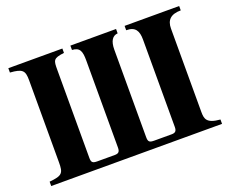

<svg xmlns="http://www.w3.org/2000/svg" viewBox="-110 -856 1241 1035"><g transform="rotate(-20 510.0 -338.0)"><path d="M756 -72C756 -48 748 -40 726 -40H627C599 -40 592 -46 592 -73V-574C592 -624 609 -649 639 -651V-676H377V-651C422 -649 430 -623 430 -572V-72C430 -48 422 -40 400 -40H301C273 -40 266 -46 266 -73V-576C266 -632 266 -643 331 -651V-676H21V-651C93 -646 104 -632 104 -576V-106C104 -44 96 -32 21 -25V0H1001V-25C923 -31 918 -59 918 -99V-577C918 -625 943 -651 1001 -651V-676H688V-651C741 -651 756 -622 756 -573Z"/></g></svg>

Font: XITS
Style: Bold
Weight: 700
Designer: MicroPress Inc., with final additions and corrections provided by Coen Hoffman, Elsevier (retired)
Version: Version 1.302